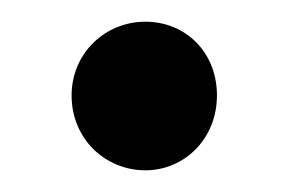

<svg xmlns="http://www.w3.org/2000/svg" viewBox="-20 -151 267 177"><path d="M46 -63C46 -23 77 6 114 6C150 6 180 -23 180 -63C180 -103 151 -131 114 -131C77 -131 46 -102 46 -63Z"/></svg>

Font: Malon Grotesk Med
Style: Regular
Weight: 500
Designer: Julieta Ulanovsky
Foundry: Julieta Ulanovsky
Version: Version 7.200